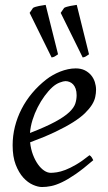

<svg xmlns="http://www.w3.org/2000/svg" viewBox="-20 -732 433 772"><path d="M190.9 -381.8Q174.8 -367.2 159.4 -346.2Q144 -325.2 131.6 -300.8Q119.1 -276.4 110.8 -249.8Q102.5 -223.1 100.6 -197.3Q164.6 -222.2 201.9 -242.4Q239.3 -262.7 258.3 -280.8Q277.3 -298.8 282.7 -315.4Q288.1 -332 288.1 -349.1Q288.1 -364.3 284.2 -375.2Q280.3 -386.2 273.9 -392.8Q267.6 -399.4 259.5 -402.6Q251.5 -405.8 243.2 -405.8Q235.4 -405.8 220.2 -400.1Q205.1 -394.5 190.9 -381.8ZM366.2 -371.1Q366.2 -357.4 363 -342.3Q359.9 -327.1 349.9 -311Q339.8 -294.9 322 -277.3Q304.2 -259.8 274.7 -241Q245.1 -222.2 202.6 -201.9Q160.2 -181.6 101.1 -159.7Q104 -132.3 112.5 -109.9Q121.1 -87.4 132.6 -71.3Q144 -55.2 157.5 -46.1Q170.9 -37.1 184.1 -37.1Q194.3 -37.1 209 -39.3Q223.6 -41.5 242.9 -48.8Q262.2 -56.2 286.4 -70.3Q310.5 -84.5 339.8 -107.9Q345.2 -105 349.4 -98.4Q353.5 -91.8 355 -87.9Q314.9 -53.2 284.2 -32Q253.4 -10.7 229.2 0.7Q205.1 12.2 185.8 16.1Q166.5 20 148.9 20Q132.8 20 112.3 11Q91.8 2 73.7 -17.8Q55.7 -37.6 43.2 -69.6Q30.8 -101.6 30.8 -147.9Q30.8 -186 40 -222.9Q49.3 -259.8 66.7 -293.7Q84 -327.6 109.4 -357.9Q134.8 -388.2 167 -413.1Q178.2 -421.9 192.4 -429.9Q206.5 -438 221.9 -444.1Q237.3 -450.2 253.2 -453.6Q269 -457 284.2 -457Q305.2 -457 320.6 -449.5Q335.9 -441.9 346.2 -429.7Q356.4 -417.5 361.3 -402.1Q366.2 -386.7 366.2 -371.1ZM224.1 -680.2 237.8 -700.2Q241.7 -702.6 248.3 -704.6Q254.9 -706.5 262.2 -708Q269.5 -709.5 276.6 -710.4Q283.7 -711.4 288.6 -712.4L337.9 -513.7Q329.6 -507.8 324.7 -504.9Q319.8 -502 312.5 -501ZM99.1 -680.2 112.8 -700.2Q116.7 -702.6 123.3 -704.6Q129.9 -706.5 137.2 -708Q144.5 -709.5 151.6 -710.4Q158.7 -711.4 163.6 -712.4L213.4 -513.7Q205.1 -507.8 200 -504.9Q194.8 -502 187.5 -501Z"/></svg>

Font: Gentium Plus Eur
Style: Italic
Weight: 400
Italic angle: -8°
Designer: J. Victor Gaultney, Annie Olsen, Iska Routamaa, Becca Hirsbrunner
Foundry: SIL International
Version: Version 5.000